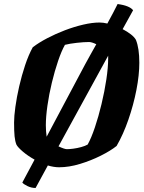

<svg xmlns="http://www.w3.org/2000/svg" viewBox="-20 -832 717 955"><path d="M157 103Q136 103 116.5 93.5Q97 84 91 76L152 -38Q118 -57 93.5 -78Q69 -99 62 -112Q55 -129 52.5 -154Q50 -179 50 -223Q50 -253 56.5 -300.5Q63 -348 75.5 -402.5Q88 -457 105 -508Q122 -559 143 -597Q173 -620 215 -642Q257 -664 303 -681.5Q349 -699 394 -709.5Q439 -720 475 -720Q493 -720 514 -715Q530 -744 543 -769Q556 -794 565 -812Q595 -808 614.5 -800Q634 -792 642 -781L590 -687Q613 -675 630.5 -661.5Q648 -648 656 -634Q673 -592 673 -520Q673 -459 658.5 -384.5Q644 -310 618.5 -236.5Q593 -163 560 -106Q530 -82 481 -57.5Q432 -33 377.5 -16.5Q323 0 274 0Q248 0 218 -9ZM208 -209Q208 -179 212 -152L404 -513Q417 -537 431 -562Q445 -587 459 -612Q436 -623 423 -623Q398 -623 362 -619Q326 -615 303 -609Q286 -579 269 -529Q252 -479 238 -421Q224 -363 216 -307Q208 -251 208 -209ZM313 -90Q325 -90 344.5 -92.5Q364 -95 384 -100.5Q404 -106 416 -113Q434 -145 452 -198.5Q470 -252 485 -314.5Q500 -377 509 -437Q518 -497 518 -541Q518 -545 518 -548.5Q518 -552 518 -555L271 -104Q301 -90 313 -90Z"/></svg>

Font: Texturina 72pt 72pt Black
Style: Italic
Weight: 900
Italic angle: -11°
Designer: Guillermo Torres Carreño
Foundry: Omnibus-Type
Version: Version 1.002; ttfautohint (v1.8.3)